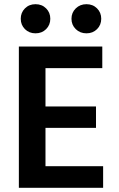

<svg xmlns="http://www.w3.org/2000/svg" viewBox="-20 -896 568 916"><path d="M149.5 -876Q180 -876 200 -856Q220 -836 220 -806.5Q220 -777 200 -757Q180 -737 149.5 -737Q119 -737 99 -757Q79 -777 79 -806.5Q79 -836 99 -856Q119 -876 149.5 -876ZM392.5 -876Q423 -876 443 -856Q463 -836 463 -806.5Q463 -777 443 -757Q423 -737 392.5 -737Q362 -737 341.5 -757Q321 -777 321 -806.5Q321 -836 341.5 -856Q362 -876 392.5 -876ZM472 0H70V-674H468V-571H197V-388H438V-286H197V-103H472Z"/></svg>

Font: Hind Jalandhar SemiBold
Style: Regular
Weight: 600
Designer: Namrata Goyal
Foundry: Indian Type Foundry
Version: Version 0.702;PS 1.0;hotconv 1.0.81;makeotf.lib2.5.63406